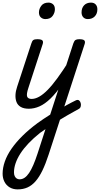

<svg xmlns="http://www.w3.org/2000/svg" viewBox="-71 -815 765 1469"><path d="M151 17Q111 17 87.5 3Q64 -11 55 -35Q46 -59 47.5 -89Q49 -119 60 -151L169 -483Q175 -503 184.5 -509Q194 -515 214 -515Q245 -515 253.5 -505.5Q262 -496 255 -476L147 -145Q130 -95 136.5 -76.5Q143 -58 172 -58Q186 -58 192.5 -46.5Q199 -35 197 -20.5Q195 -6 183.5 5.5Q172 17 151 17ZM276 -669Q256 -669 241.5 -682Q227 -695 227 -720Q227 -747 245 -771Q263 -795 300 -795Q320 -795 334.5 -782.5Q349 -770 349 -744Q349 -717 331.5 -693Q314 -669 276 -669ZM148 17Q134 17 127.5 5.5Q121 -6 123.5 -20.5Q126 -35 137.5 -46.5Q149 -58 170 -58Q198 -58 228.5 -75Q259 -92 293.5 -127Q328 -162 368.5 -217.5Q409 -273 458 -350Q467 -363 479.5 -361.5Q492 -360 499.5 -350.5Q507 -341 501 -328Q448 -233 402.5 -167Q357 -101 315 -60.5Q273 -20 232 -1.5Q191 17 148 17ZM361 38Q380 25 400 12.5Q420 0 439.5 -11Q459 -22 477 -31Q495 -40 509 -47Q524 -54 533.5 -47Q543 -40 546.5 -26.5Q550 -13 546.5 0Q543 13 531 19Q512 29 489.5 42Q467 55 442.5 68.5Q418 82 394.5 97Q371 112 349 127ZM64 634Q29 634 3 618.5Q-23 603 -37 575.5Q-51 548 -51 514Q-51 469 -34 420.5Q-17 372 17 323Q51 274 101 224.5Q151 175 216 127Q239 110 263.5 94Q288 78 313 62L490 -483Q497 -503 506.5 -509Q516 -515 535 -515Q566 -515 574.5 -505.5Q583 -496 576 -476L301 368Q278 439 253.5 489.5Q229 540 201 572Q173 604 139.5 619Q106 634 64 634ZM79 557Q99 557 117 545Q135 533 151.5 508.5Q168 484 184 447Q200 410 216 361L277 173Q266 180 256 187.5Q246 195 235 202Q185 242 147.5 281.5Q110 321 85.5 359Q61 397 48.5 433.5Q36 470 36 504Q36 521 41.5 532.5Q47 544 56.5 550.5Q66 557 79 557ZM601 -669Q579 -669 566 -683Q553 -697 553 -720Q553 -754 572.5 -774.5Q592 -795 625 -795Q648 -795 661 -781Q674 -767 674 -744Q674 -710 654 -689.5Q634 -669 601 -669Z"/></svg>

Font: Playwrite CU
Style: Regular
Weight: 400
Designer: Veronika Burian, José Scaglione
Foundry: TypeTogether
Version: Version 1.002